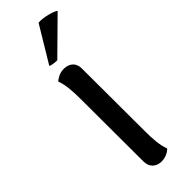

<svg xmlns="http://www.w3.org/2000/svg" viewBox="-250 -737 762 762"><g transform="rotate(-45 131.5 -355.5)"><path d="M263 -703C250 -713 202 -726 176 -723L85 -572C91 -567 111 -565 123 -565ZM170 -120 169 -474C169 -505 148 -523 117 -523C92 -523 75 -510 66 -503C78 -471 80 -430 80 -391L81 -38C81 -7 103 12 132 12C158 12 176 -1 184 -9C172 -41 170 -81 170 -120Z"/></g></svg>

Font: Arima Koshi Medium
Style: Regular
Weight: 500
Designer: Joana Correia and Natanael Gama
Foundry: NDISCOVER
Version: Version 1.019;PS 001.019;hotconv 1.0.88;makeotf.lib2.5.64775